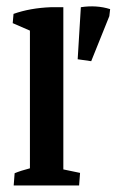

<svg xmlns="http://www.w3.org/2000/svg" viewBox="-20 -569 358 589"><path d="M22 0 24.9 -37.6Q43.5 -45.4 71.8 -52.7V-475.1L19 -498L21.5 -526.4Q72.3 -544.4 136.2 -546.9H174.3V-49.3L225.6 -38.6L222.7 0ZM259.8 -381.3 218.3 -387.2 228 -546.9Q275.9 -554.2 317.9 -541L315.4 -519.5Z"/></svg>

Font: Markazi Text SemiBold
Style: Regular
Weight: 600
Designer: Borna Izadpanah (Arabic designer), Fiona Ross (Arabic design director) and Florian Runge (Latin designer)
Foundry: Borna Izadpanah and Florian Runge
Version: Version 1.001; ttfautohint (v1.8.3)